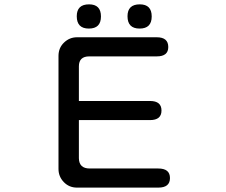

<svg xmlns="http://www.w3.org/2000/svg" viewBox="-20 -855 1040 883"><path d="M342.8 -390.6H669.9Q722.7 -390.6 722.7 -346.7Q722.7 -302.7 669.9 -302.7H342.8V-127Q343.8 -80.1 392.6 -80.1H708Q761.7 -80.1 761.7 -36.1Q761.7 7.8 708 7.8H334Q297.9 7.8 273.4 -17.6Q249 -43 249 -78.1V-597.7Q249 -634.8 274.4 -659.2Q299.8 -683.6 334 -683.6H701.2Q753.9 -683.6 753.9 -638.7Q753.9 -595.7 701.2 -595.7H390.6Q342.8 -595.7 342.8 -549.8V-390.6ZM389.6 -835Q444.3 -835 444.3 -779.3Q444.3 -723.6 388.7 -723.6Q333 -723.6 333 -780.3Q333 -835 389.6 -835ZM623 -835Q677.7 -835 677.7 -779.3Q677.7 -723.6 622.1 -723.6Q566.4 -723.6 566.4 -780.3Q566.4 -835 623 -835Z"/></svg>

Font: jf-openhuninn-1.0
Style: Regular
Weight: 400
Designer: [Kosugi Maru]
      Designed by Motoya company      

      [Varela Round]
      Joe Prince(Latin component); Avraham Co
Foundry: justfont CO.,LTD.
Version: 1.0